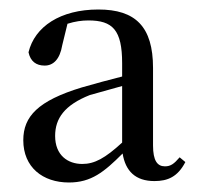

<svg xmlns="http://www.w3.org/2000/svg" viewBox="-20 -839 416 404"><path d="M125 -455C172 -455 199 -477 238 -516C244 -479 265 -458 305 -458C333 -458 354 -467 370 -498L358 -508C346 -494 339 -489 327 -489C311 -489 302 -501 302 -533V-696C302 -783 265 -819 187 -819C107 -819 53 -783 40 -729C44 -710 56 -701 74 -701C92 -701 106 -714 111 -744L122 -789C138 -794 152 -796 166 -796C217 -796 237 -776 237 -706V-678C209 -671 180 -663 152 -655C60 -627 29 -594 29 -544C29 -487 70 -455 125 -455ZM237 -539C201 -506 179 -494 153 -494C123 -494 96 -512 96 -553C96 -590 116 -618 169 -639L237 -658Z"/></svg>

Font: Noto Serif TC Medium
Style: Regular
Weight: 500
Designer: Ryoko NISHIZUKA 西塚涼子 (kana & ideographs); Frank Grießhammer (Latin, Greek & Cyrillic); Wenlong ZHANG 张文龙 (bopomofo); San
Foundry: Adobe
Version: Version 2.001;hotconv 1.1.0;makeotfexe 2.6.0